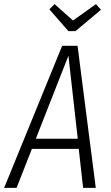

<svg xmlns="http://www.w3.org/2000/svg" viewBox="-40 -906 536 926"><path d="M324.2 -755.9H290L198.2 -860.8L223.1 -886.2L312 -807.1L422.9 -886.2L446.8 -858.9ZM259.8 -685.1H334L421.9 0H360.8L339.8 -188H113.8L40 0H-20ZM132.8 -236.8H335L290 -637.2Z"/></svg>

Font: Fira Sans Compressed Light
Style: Italic
Weight: 300
Width: 3
Italic angle: -8°
Designer: Carrois Corporate & Edenspiekermann AG
Foundry: Carrois Corporate GbR & Edenspiekermann AG
Version: Version 4.203;PS 004.203;hotconv 1.0.88;makeotf.lib2.5.64775